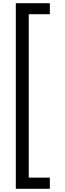

<svg xmlns="http://www.w3.org/2000/svg" viewBox="-20 -813 410 1202"><path d="M292 369V299H160V-724H292V-793H79V369Z"/></svg>

Font: Noto Sans Kannada Condensed
Style: Regular
Weight: 400
Width: 3
Designer: Jelle Bosma - Monotype Design Team
Foundry: Monotype Imaging Inc.
Version: Version 2.005